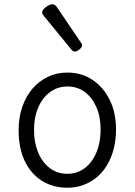

<svg xmlns="http://www.w3.org/2000/svg" viewBox="-20 -858 629 897"><path d="M295 19Q227 19 175.5 -13.5Q124 -46 95.5 -106Q67 -166 67 -250Q67 -309 84 -358.5Q101 -408 131.5 -443.5Q162 -479 203.5 -499Q245 -519 295 -519Q361 -519 412.5 -484.5Q464 -450 493 -390.5Q522 -331 522 -253Q522 -205 511.5 -163.5Q501 -122 481 -88Q461 -54 433 -30.5Q405 -7 370 6Q335 19 295 19ZM295 -46Q330 -46 358 -61Q386 -76 407 -104Q428 -132 439 -170Q450 -208 450 -253Q450 -312 430.5 -357Q411 -402 376.5 -428Q342 -454 295 -454Q260 -454 231.5 -439Q203 -424 182 -396.5Q161 -369 150 -332Q139 -295 139 -250Q139 -191 158.5 -145Q178 -99 213 -72.5Q248 -46 295 -46ZM330 -617Q326 -617 322 -619Q318 -621 313 -627L187 -781Q181 -788 179 -791.5Q177 -795 177 -801Q177 -808 185.5 -817Q194 -826 205 -832Q216 -838 225 -838Q236 -838 245 -826L358 -659Q362 -654 362.5 -651Q363 -648 363 -645Q363 -637 351 -627Q339 -617 330 -617Z"/></svg>

Font: Playwrite FR Moderne Light
Style: Regular
Weight: 300
Version: Version 1.002